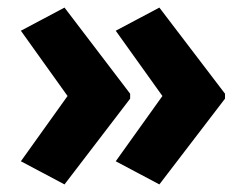

<svg xmlns="http://www.w3.org/2000/svg" viewBox="-20 -530 647 506"><path d="M573 -270 400 -44 285 -105 408 -277 285 -449 400 -510 573 -283ZM323 -270 150 -44 35 -105 158 -277 35 -449 150 -510 323 -283Z"/></svg>

Font: Noto Sans Gujarati SemiCondensed ExtraBold
Style: Regular
Weight: 800
Width: 4
Designer: Jelle Bosma - Monotype Design Team, Universal Thirst
Foundry: Monotype Imaging Inc.
Version: Version 2.106; ttfautohint (v1.8.4.7-5d5b)